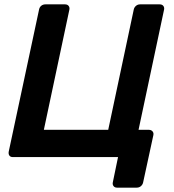

<svg xmlns="http://www.w3.org/2000/svg" viewBox="-20 -720 797 880"><path d="M516 140Q506 140 500.5 133Q495 126 497 116L521 0H39Q28 0 23 -7Q18 -14 20 -25L159 -676Q161 -687 169 -693.5Q177 -700 188 -700H278Q289 -700 294.5 -693Q300 -686 298 -676L181 -125H476L593 -676Q595 -686 603 -693Q611 -700 622 -700H712Q723 -700 728.5 -693Q734 -686 732 -676L615 -125H662Q673 -125 679 -118Q685 -111 683 -101L636 116Q634 126 626 133Q618 140 607 140Z"/></svg>

Font: Rubik Medium
Style: Italic
Weight: 500
Italic angle: -12°
Designer: Hubert and Fischer
Foundry: Hubert and Fischer
Version: Version 2.300;gftools[0.9.30]